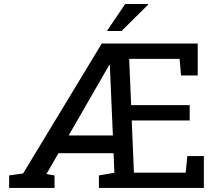

<svg xmlns="http://www.w3.org/2000/svg" viewBox="-20 -925 1063 945"><path d="M24.9 0V-61.5L93.8 -71.3L481 -710.9H953.1V-553.7H871.1L863.8 -635.3H615.7L625.5 -407.7H913.6V-332H628.4L639.2 -75.2H894L901.9 -156.7H983.4V0H466.8V-61.5L543 -74.7L539.1 -170.9H267.6L208.5 -68.4L248.5 -61.5V0ZM317.9 -258.3H535.6L520.5 -605L518.1 -606L514.2 -599.1ZM506.3 -772.5 596.2 -905.3H708.5L709.5 -902.3L578.1 -772.5Z"/></svg>

Font: Roboto Slab
Style: Regular
Weight: 400
Designer: Google
Version: Version 2.000; ttfautohint (v1.8.1.43-b0c9)